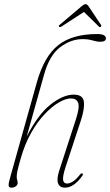

<svg xmlns="http://www.w3.org/2000/svg" viewBox="-20 -880 521 908"><path d="M78 -130.5Q65.5 -86.5 62.2 -70.5Q59 -54.5 59 -44Q59 -35 61.2 -28.8Q63.5 -22.5 63.5 -15.5Q63.5 -5 54.5 1.2Q45.5 7.5 34 7.5Q21.5 7.5 20.8 -3.2Q20 -14 30 -48L154.5 -491.5Q189 -614 255.5 -666.5Q322 -719 439 -719Q463 -719 472 -713Q481 -707 481 -699.5Q481 -682.5 454.5 -682.5Q438 -682.5 417.8 -688.8Q397.5 -695 371 -695Q315.5 -695 264.8 -657Q214 -619 188.5 -527.5L106 -233.5Q160 -339.5 219.5 -386Q279 -432.5 328.5 -432.5Q372 -432.5 376.5 -399.8Q381 -367 362.5 -310.5L289.5 -88Q275.5 -44.5 278.5 -28.2Q281.5 -12 297 -12Q308 -12 323 -20.5Q338 -29 358.5 -54.5Q365.5 -63 370 -59.5Q374.5 -56 368.5 -47.5Q329 7.5 287 7.5Q263 7.5 255 -12Q247 -31.5 259.5 -71L339.5 -317.5Q357.5 -373.5 349.5 -394Q341.5 -414.5 315.5 -414.5Q291 -414.5 258.2 -395.5Q225.5 -376.5 191 -340Q156.5 -303.5 126.8 -250.8Q97 -198 78 -130.5ZM455.5 -752.5Q451.5 -750 446 -756L377 -823.5L273 -756Q263 -749.5 259.5 -753.5Q256 -757 262 -762.5L365.5 -850Q378 -860.5 384.5 -860.5Q391.5 -860.5 399 -850L457.5 -762.5Q461 -757 455.5 -752.5Z"/></svg>

Font: Fraunces 144pt S050 Thin
Style: Italic
Weight: 100
Italic angle: -16°
Version: Version 1.000; ttfautohint (v1.8.3)